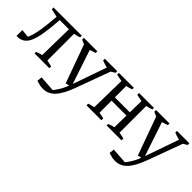

<svg xmlns="http://www.w3.org/2000/svg" viewBox="36 -1153 2024 2024"><g transform="rotate(45 1048.5 -141.0)"><path d="M8 4V-83L116 -72L79 -38Q99 -67 114.5 -113Q130 -159 141.5 -230.5Q153 -302 161 -406L168 -475L197 -430L72 -458V-484H493V-461Q480 -454 462.5 -449.5Q445 -445 421 -441V-43L493 -27V0H272V-22Q292 -30 307.5 -35.5Q323 -41 342 -44L349 -436H212Q203 -309 189 -223Q175 -137 152 -86.5Q129 -36 93.5 -15Q58 6 8 4Z M498 183 504 126 682 138Q707 105 725 76Q743 47 757.5 13.5Q772 -20 788 -65L931 -474H991L835 -49Q788 81 732 141.5Q676 202 599 202Q576 202 551 197Q526 192 498 183ZM728 -9 560 -474H646L796 -25ZM618 -425Q593 -430 569 -438.5Q545 -447 524 -459V-484H725V-459ZM964 -425Q931 -429 899 -438Q867 -447 836 -459V-484H1021V-459Z M1347 0V-23Q1363 -29 1382 -35.5Q1401 -42 1418 -44L1425 -442L1347 -457V-484H1569V-461Q1551 -454 1534 -449Q1517 -444 1497 -441V-43L1569 -28V0ZM1047 0V-25Q1064 -30 1081 -35.5Q1098 -41 1119 -44L1126 -442L1047 -457V-484H1269V-460Q1252 -454 1235 -449Q1218 -444 1199 -441V-43L1269 -28V0ZM1164 -222V-271H1461V-222Z M1574 183 1580 126 1758 138Q1783 105 1801 76Q1819 47 1833.5 13.5Q1848 -20 1864 -65L2007 -474H2067L1911 -49Q1864 81 1808 141.5Q1752 202 1675 202Q1652 202 1627 197Q1602 192 1574 183ZM1804 -9 1636 -474H1722L1872 -25ZM1694 -425Q1669 -430 1645 -438.5Q1621 -447 1600 -459V-484H1801V-459ZM2040 -425Q2007 -429 1975 -438Q1943 -447 1912 -459V-484H2097V-459Z"/></g></svg>

Font: Piazzolla 24pt
Style: Regular
Weight: 400
Designer: Juan Pablo del Peral
Foundry: Huerta Tipografica
Version: Version 2.005